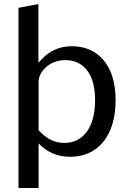

<svg xmlns="http://www.w3.org/2000/svg" viewBox="-20 -770 638 955"><path d="M171 -458V-750L72 -731V165H172V-57C207 -19 259 10 329 10C463 10 555 -90 555 -272C555 -453 461 -540 339 -540C243 -540 198 -487 171 -458ZM172 -122V-364C172 -413 226 -471 304 -471C386 -471 453 -415 453 -272C453 -129 389 -59 299 -59C248 -59 209 -83 172 -122Z"/></svg>

Font: Bisquit Text
Style: Regular
Weight: 400
Version: Version 1.004;Glyphs 3.2.3 (3260)